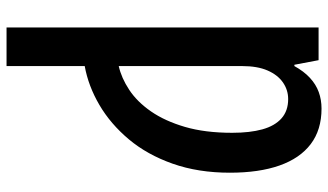

<svg xmlns="http://www.w3.org/2000/svg" viewBox="-228 -535 1003 587"><g transform="rotate(90 273.5 -241.5)"><path d="M312 -723Q377 -723 420.5 -690Q464 -657 486 -594.5Q508 -532 508 -443Q508 -346 480.5 -268Q453 -190 406 -134Q359 -78 301 -44Q243 -10 182 1V240H64V-714H164L178 -640H182Q198 -669 218 -687.5Q238 -706 261.5 -714.5Q285 -723 312 -723ZM283 -621Q255 -621 232 -605Q209 -589 195.5 -558Q182 -527 182 -480V-103Q218 -111 254.5 -135Q291 -159 320.5 -201.5Q350 -244 368 -305.5Q386 -367 386 -450Q386 -504 375.5 -542Q365 -580 342 -600.5Q319 -621 283 -621Z"/></g></svg>

Font: Noto Sans Display ExtraCondensed SemiBold
Style: Regular
Weight: 600
Width: 2
Designer: Monotype Design Team
Foundry: Monotype Imaging Inc.
Version: Version 2.003